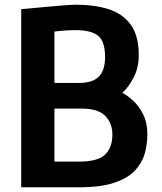

<svg xmlns="http://www.w3.org/2000/svg" viewBox="-20 -795 688 815"><path d="M70 0V-756L178 -766Q210.5 -769 246.8 -772Q283 -775 304 -775Q379.5 -775 439.5 -756.5Q499.5 -738 534.2 -691.2Q569 -644.5 569 -560Q569 -509 548 -467.5Q527 -426 499 -401Q518.5 -391.5 543.5 -369.2Q568.5 -347 587 -311Q605.5 -275 605.5 -224Q605.5 -183.5 594.5 -143.8Q583.5 -104 553.2 -71.5Q523 -39 465.8 -19.5Q408.5 0 316 0ZM211 -443H315.5Q373.5 -443 399.8 -470Q426 -497 426 -553Q426 -619.5 396.5 -643.2Q367 -667 302 -667Q256 -667 211 -661ZM211 -109H316Q394 -109 425.5 -138.2Q457 -167.5 457 -224Q457 -272 426.8 -303Q396.5 -334 328 -334H211Z"/></svg>

Font: Junction
Style: Bold
Weight: 700
Designer: Caroline Hadilaksono
Foundry: Caroline Hadilaksono, Tyler Finck, The League of Moveable Type
Version: Version 2.000; ttfautohint (v1.8.3)